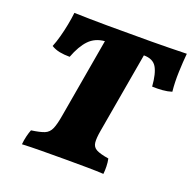

<svg xmlns="http://www.w3.org/2000/svg" viewBox="-122 -801 926 926"><g transform="rotate(20 341.5 -338.0)"><path d="M500 -75Q504 -56 504.5 -35.5Q505 -15 503 3Q470 1 419 0.5Q368 0 307 0Q240 0 183 0.5Q126 1 85 3Q87 -19 92 -39.5Q97 -60 103 -75Q147 -81 169.5 -90Q192 -99 202.5 -123.5Q213 -148 221 -197L291 -601Q242 -597 211 -565Q180 -533 157 -472Q128 -472 105 -476.5Q82 -481 62 -493Q72 -517 81 -550Q90 -583 96.5 -617Q103 -651 106 -679Q147 -678 186.5 -677Q226 -676 275 -676Q324 -676 393 -676Q457 -676 502.5 -676Q548 -676 590 -677Q632 -678 683 -679Q679 -638 677 -584.5Q675 -531 680 -483Q658 -476 632.5 -474Q607 -472 580 -473Q575 -539 556.5 -570Q538 -601 491 -601L419 -187Q412 -147 414.5 -125Q417 -103 436.5 -92.5Q456 -82 500 -75Z"/></g></svg>

Font: Vollkorn Black
Style: Italic
Weight: 900
Italic angle: -11°
Designer: Friedrich Althausen
Foundry: Friedrich Althausen
Version: Version 5.000; ttfautohint (v1.8.3)